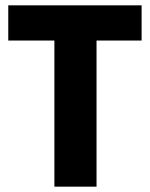

<svg xmlns="http://www.w3.org/2000/svg" viewBox="-20 -700 562 720"><path d="M184 0V-548H11V-680H511V-548H342V0Z"/></svg>

Font: Cairo ExtraBold
Style: Regular
Weight: 800
Designer: Mohamed Gaber, Accademia di Belle Arti di Urbino
Foundry: Kief Type Foundry, Accademia di Belle Arti di Urbino
Version: Version 3.117